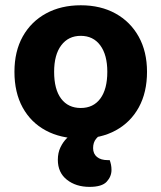

<svg xmlns="http://www.w3.org/2000/svg" viewBox="-20 -515 618 735"><path d="M542.8 -240.1Q542.8 -161.6 511.5 -104.3Q480.2 -47.1 423.2 -15.9Q366.2 15.3 289.2 15.3Q212.5 15.3 155.3 -15.5Q98.2 -46.2 66.7 -103.5Q35.3 -160.8 35.3 -240.1Q35.3 -318.5 67.2 -375.5Q99.2 -432.5 156.4 -463.6Q213.6 -494.8 289.4 -494.8Q365.3 -494.8 422.2 -463.3Q479.2 -431.8 511 -374.6Q542.8 -317.4 542.8 -240.1ZM289 -377.8Q241.9 -377.8 214.6 -341.7Q187.2 -305.6 187.2 -240.1Q187.2 -172.8 214.1 -137.2Q241 -101.6 289.2 -101.6Q337.4 -101.6 364.1 -137.7Q390.8 -173.8 390.8 -240.1Q390.8 -304.9 363.8 -341.4Q336.8 -377.8 289 -377.8ZM262.7 -6.2 376.3 -7.1Q359.8 2.3 348.1 16.1Q336.4 30 336.4 51.9Q336.4 73.6 351.2 85.8Q365.9 98 392.6 98H400Q403 106.3 404.9 115.4Q406.8 124.4 406.8 135.5Q406.8 160.6 388.5 180.5Q370.3 200.4 322.8 200.4Q270.7 200.4 236 173Q201.4 145.6 201.4 96.8Q201.4 69.8 211.5 48.9Q221.6 28 235.9 14Q250.2 0 262.7 -6.2Z"/></svg>

Font: Baloo Bhaijaan 2
Style: Regular
Weight: 400
Designer: Sanskriti Dholi, Noopur Datye and Ek Type
Foundry: Ek Type
Version: Version 1.701